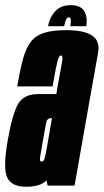

<svg xmlns="http://www.w3.org/2000/svg" viewBox="-42 -723 404 748"><path d="M143.5 0 139 -20.5Q116 4.5 60 4.5Q2.5 4.5 -14.2 -32.2Q-31 -69 -11.5 -178.5Q6 -278.5 28.2 -317.5Q50.5 -356.5 106.5 -356.5H177.5L181 -378.5Q194.5 -453 199.5 -480Q203.5 -503.5 197.5 -506.5Q196.5 -507 195.5 -507Q187.5 -507 181.2 -482.2Q175 -457.5 163 -386.5H25Q36 -449.5 47.2 -491.8Q58.5 -534 77.2 -559Q96 -584 129 -594.8Q162 -605.5 216.5 -605.5Q312.5 -605.5 335 -565Q345 -546.5 340.5 -520Q325 -434.5 301 -298L248.5 0ZM140.5 -147.5 160.5 -262.5H156Q140.5 -262.5 137.2 -242.2Q134 -222 126 -180Q119 -138 115 -115.5Q111.5 -97.5 117 -94Q118.5 -93.5 120 -93.5Q128 -93.5 131.8 -105.8Q135.5 -118 140.5 -147.5ZM233.5 -703Q272 -703 286 -679.8Q300 -656.5 294 -621H232Q235 -640.5 233.5 -648Q232 -655.5 225.5 -655.5Q214 -655.5 208 -621H145.5Q151.5 -656.5 173.8 -679.8Q196 -703 233.5 -703Z"/></svg>

Font: Anybody UltraCondensed Regular
Style: Bold Italic
Weight: 700
Width: 1
Italic angle: -10°
Designer: Tyler Finck
Foundry: Etcetera Type Company
Version: Version 1.010; ttfautohint (v1.8.3) -l 8 -r 50 -G 200 -x 14 